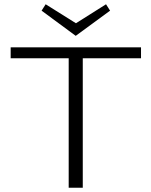

<svg xmlns="http://www.w3.org/2000/svg" viewBox="-20 -880 706 900"><path d="M641 -607H368V0H302V-607H30V-658H641ZM496 -830 335 -712 175 -830 194 -860 336 -771 477 -860Z"/></svg>

Font: Ysabeau Semilight
Style: Regular
Weight: 300
Designer: Christian Thalmann (Catharsis Fonts)
Version: Version 0.003